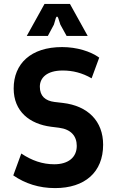

<svg xmlns="http://www.w3.org/2000/svg" viewBox="-20 -953 596 983"><path d="M262 10C414 10 508 -71 508 -212C508 -333 430 -411 302 -426L259 -431C212 -437 184 -461 184 -509C184 -554 219 -592 301 -592C352 -592 401 -580 449 -552L488 -658C444 -690 373 -712 298 -712C137 -712 50 -626 50 -500C50 -382 132 -318 242 -304L282 -299C344 -291 373 -256 373 -206C373 -147 329 -112 258 -112C197 -112 143 -131 89 -167L48 -55C109 -13 180 10 262 10ZM117 -769H225L256 -827L266 -861C269 -870 275 -870 278 -861L289 -827L321 -769H429L338 -933H208Z"/></svg>

Font: Finlandica SemiBold
Style: Regular
Weight: 600
Designer: Niklas Ekholm, Juho Hiilivirta, Jaakko Suomalainen
Foundry: Helsinki Type Studio
Version: Version 2.000;Glyphs 3.2 (3202)